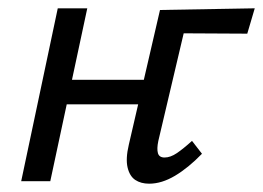

<svg xmlns="http://www.w3.org/2000/svg" viewBox="-20 -436 633 462"><path d="M339 6Q319 6 305.5 -3Q292 -12 287 -33Q282 -54 290 -88L365 -412L435 -411L361 -97Q357 -78 360 -67.5Q363 -57 376 -57Q390 -57 405.5 -67.5Q421 -78 442 -97L466 -66Q433 -32 401 -13Q369 6 339 6ZM31 0 119 -416H190L101 0ZM102 -185 115 -244H365L352 -185ZM391 -356 365 -412 593 -416 575 -355Z"/></svg>

Font: Ysabeau Office Medium
Style: Italic
Weight: 500
Italic angle: -12°
Designer: Christian Thalmann (Catharsis Fonts)
Version: Version 2.001;gftools[0.9.30]; featfreeze: tnum,lnum,ss02